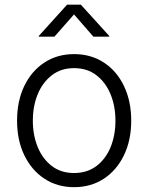

<svg xmlns="http://www.w3.org/2000/svg" viewBox="-20 -776 623 808"><path d="M291.5 11.7Q221.2 11.7 167 -23.9Q112.8 -59.6 82.3 -122.8Q51.8 -186 51.8 -268.1Q51.8 -351.1 82.3 -414.3Q112.8 -477.5 167 -512.9Q221.2 -548.3 291.5 -548.3Q362.8 -548.3 417 -512.9Q471.2 -477.5 501.7 -414.1Q532.2 -350.6 532.2 -268.1Q532.2 -186 501.7 -122.8Q471.2 -59.6 417 -23.9Q362.8 11.7 291.5 11.7ZM291.5 -47.9Q347.2 -47.9 386.2 -77.6Q425.3 -107.4 445.6 -157.2Q465.8 -207 465.8 -268.1Q465.8 -329.1 445.3 -379.2Q424.8 -429.2 386 -459.2Q347.2 -489.3 291.5 -489.3Q236.8 -489.3 198 -459.2Q159.2 -429.2 138.7 -379.4Q118.2 -329.6 118.2 -268.1Q118.2 -207 138.7 -157.2Q159.2 -107.4 197.8 -77.6Q236.3 -47.9 291.5 -47.9ZM209 -621.6H143.1V-624.5L262.2 -756.3H320.3L439.9 -624.5V-621.6H373L291.5 -715.3Z"/></svg>

Font: Inter 17pt Light
Style: Regular
Weight: 300
Version: Version 4.001;git-66647c0bb